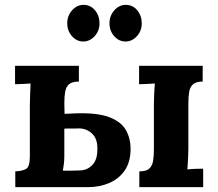

<svg xmlns="http://www.w3.org/2000/svg" viewBox="-20 -771 898 791"><path d="M43 0V-65Q70 -66 86.5 -74.5Q103 -83 103 -126V-339Q103 -353 104 -379Q105 -405 106 -427Q90 -426 71.5 -425Q53 -424 42 -424V-500H305V-435Q277 -435 264.5 -424Q252 -413 248.5 -393Q245 -373 245 -346L246 -302L292 -304Q382 -307 431 -288Q480 -269 499 -234.5Q518 -200 518 -158Q518 -104 494 -69Q470 -34 430 -17Q390 0 342 0ZM239 -68Q260 -68 277.5 -68Q295 -68 313 -69Q342 -71 361.5 -92.5Q381 -114 381 -153Q383 -198 360 -220Q337 -242 305 -242Q285 -241 272.5 -241.5Q260 -242 245 -241V-128Q245 -110 243 -95Q241 -80 239 -68ZM554 0V-65Q582 -65 594.5 -76Q607 -87 610.5 -107.5Q614 -128 614 -154V-339Q614 -353 615 -379Q616 -405 618 -427Q602 -426 583 -425Q564 -424 553 -424V-500H815V-435Q788 -435 775.5 -424Q763 -413 759.5 -393Q756 -373 756 -346V-161Q756 -147 755 -121.5Q754 -96 752 -73Q768 -75 787.5 -75.5Q807 -76 817 -76V0ZM497 -600Q470 -600 450.5 -622Q431 -644 431 -675Q431 -706 451 -728.5Q471 -751 498 -751Q527 -751 545.5 -728.5Q564 -706 564 -675Q564 -644 544 -622Q524 -600 497 -600ZM323 -600Q296 -600 276.5 -622Q257 -644 257 -675Q257 -706 277 -728.5Q297 -751 324 -751Q353 -751 371.5 -728.5Q390 -706 390 -675Q390 -644 370 -622Q350 -600 323 -600Z"/></svg>

Font: Lora
Style: Weight 700
Weight: 700
Designer: Olga Karpushina, Alexei Vanyashin (Cyrillic)
Foundry: Cyreal
Version: Version 3.001